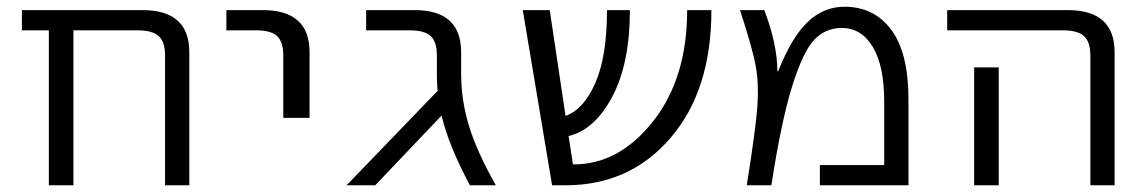

<svg xmlns="http://www.w3.org/2000/svg" viewBox="-20 -550 3399 570"><path d="M470 -385Q470 -426 451 -443Q432 -460 388 -460H198V0H125V-460H45V-520H403Q542 -520 542 -395V0H470Z M652 -460V-520H760Q899 -520 899 -395V-200H821V-385Q821 -426 802.5 -443Q784 -460 740 -460Z M1349 -332Q1349 -252 1372.5 -175.5Q1396 -99 1452 0H1375Q1311 -120 1291 -207L1094 0H1009L1279 -280Q1277 -310 1277 -325V-385Q1277 -426 1258.5 -443Q1240 -460 1196 -460H1067V-520H1211Q1349 -520 1349 -395Z M2092 -520Q2092 -282 1971 -141Q1850 0 1660 0H1619L1532 -520H1612L1659 -206Q1713 -225 1747.5 -304Q1782 -383 1782 -520H1850Q1850 -362 1798 -263.5Q1746 -165 1668 -146L1681 -62H1684Q1818 -62 1919 -190Q2020 -318 2020 -520Z M2414 0V-60H2605V-248Q2605 -355 2571 -411Q2537 -467 2479 -467Q2430 -467 2396.5 -431Q2363 -395 2331 -291.5Q2299 -188 2270 0H2197Q2224 -170 2228.5 -235Q2233 -300 2224 -351.5Q2215 -403 2177 -520H2249Q2287 -421 2288 -339L2290 -338Q2330 -439 2377.5 -484.5Q2425 -530 2487 -530Q2575 -530 2626 -461.5Q2677 -393 2677 -255V0Z M2945 -350V-73V0H2872V-73V-350ZM2792 -460V-520H3150Q3289 -520 3289 -395V0H3217V-385Q3217 -426 3198 -443Q3179 -460 3135 -460Z"/></svg>

Font: M PLUS 1p
Style: Regular
Weight: 400
Version: Version 1.062